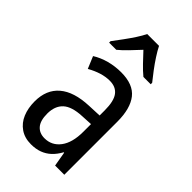

<svg xmlns="http://www.w3.org/2000/svg" viewBox="-235 -843 930 930"><g transform="rotate(45 229.5 -378.0)"><path d="M235 -546Q318 -546 354.5 -499.5Q391 -453 391 -363V0H328L315 -75H312Q296 -46 276 -27.5Q256 -9 230.5 0.5Q205 10 172 10Q129 10 98.5 -11Q68 -32 53 -68Q38 -104 38 -150Q38 -230 89 -273.5Q140 -317 239 -321L309 -324V-359Q309 -422 288 -450Q267 -478 225 -478Q197 -478 168 -469Q139 -460 109 -443L83 -505Q115 -525 154 -535.5Q193 -546 235 -546ZM252 -262Q183 -259 153 -231Q123 -203 123 -151Q123 -103 143 -80Q163 -57 198 -57Q248 -57 278.5 -97.5Q309 -138 309 -213V-265ZM274 -766Q285 -744 302.5 -717Q320 -690 340 -663.5Q360 -637 377 -616V-606H327Q304 -625 281 -649Q258 -673 234 -699Q210 -673 186 -648Q162 -623 141 -606H92V-616Q110 -640 129.5 -666.5Q149 -693 166 -719Q183 -745 193 -766Z"/></g></svg>

Font: Noto Sans Khmer Condensed
Style: Regular
Weight: 400
Width: 3
Designer: Danh Hong and the Monotype Design Team
Foundry: Monotype Imaging Inc.
Version: Version 2.004